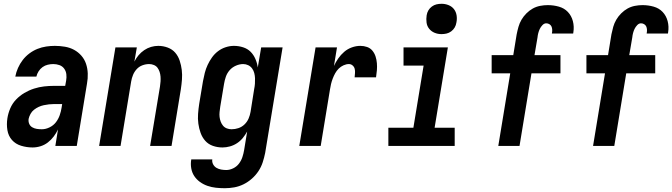

<svg xmlns="http://www.w3.org/2000/svg" viewBox="-20 -770 3547 1013"><path d="M152 8Q121 8 91.5 -1Q62 -10 43 -31.5Q24 -53 19 -83.5Q14 -114 19 -146Q23 -172 34 -198Q45 -224 64.5 -244.5Q84 -265 108.5 -279.5Q133 -294 159.5 -302.5Q186 -311 212.5 -314Q239 -317 265 -317H324L329 -345Q332 -362 330 -378.5Q328 -395 318.5 -408Q309 -421 293.5 -426.5Q278 -432 261 -432Q247 -432 232 -428.5Q217 -425 204.5 -416Q192 -407 183.5 -393.5Q175 -380 172 -366H61V-367Q65 -389 75 -411.5Q85 -434 100 -453.5Q115 -473 135 -488Q155 -503 177.5 -512Q200 -521 223.5 -524.5Q247 -528 269 -528Q296 -528 322.5 -523.5Q349 -519 371 -507Q393 -495 409.5 -476Q426 -457 434 -433Q442 -409 443 -382.5Q444 -356 439 -329L385 0H272L286 -87Q277 -68 263.5 -50Q250 -32 232.5 -18.5Q215 -5 194 1.5Q173 8 152 8ZM201 -88Q221 -88 241.5 -98Q262 -108 275 -125Q288 -142 295 -162Q302 -182 305 -202L308 -221H265Q252 -221 238.5 -219.5Q225 -218 211 -215Q197 -212 184 -206Q171 -200 159.5 -191Q148 -182 141 -169Q134 -156 131 -143Q129 -129 134 -117Q139 -105 150 -98.5Q161 -92 174 -90Q187 -88 201 -88Z M503 0 589 -520H702L689 -445Q698 -463 711 -478.5Q724 -494 741 -505.5Q758 -517 777 -522.5Q796 -528 815 -528Q841 -528 865 -519Q889 -510 904.5 -492Q920 -474 928 -450Q936 -426 939 -401Q942 -376 940 -350Q938 -324 934 -298L885 0H772L824 -313Q826 -326 827 -339.5Q828 -353 827 -366Q826 -379 822 -391Q818 -403 811 -412.5Q804 -422 792 -427Q780 -432 767 -432Q749 -432 731.5 -425.5Q714 -419 701.5 -405.5Q689 -392 682 -375Q675 -358 672 -340L616 0Z M1166 223Q1142 223 1119 220.5Q1096 218 1074.5 210.5Q1053 203 1035 190Q1017 177 1005 159Q993 141 989 118Q985 95 989 72V71H1100Q1098 85 1104.5 97Q1111 109 1122 115.5Q1133 122 1146.5 124.5Q1160 127 1174 127Q1192 127 1210.5 118Q1229 109 1241 93Q1253 77 1259 58.5Q1265 40 1268 22L1284 -76Q1274 -58 1261 -42Q1248 -26 1230.5 -14.5Q1213 -3 1193 2.5Q1173 8 1154 8Q1127 8 1103 -0.5Q1079 -9 1063 -27Q1047 -45 1038.5 -68.5Q1030 -92 1026.5 -117.5Q1023 -143 1025 -169.5Q1027 -196 1031 -222L1051 -342Q1055 -364 1060.5 -385.5Q1066 -407 1075.5 -427.5Q1085 -448 1098.5 -467Q1112 -486 1130.5 -500Q1149 -514 1171 -521Q1193 -528 1214 -528Q1239 -528 1262.5 -520.5Q1286 -513 1302 -497Q1318 -481 1327.5 -459Q1337 -437 1340 -414L1358 -520H1471L1379 37Q1374 62 1366 86.5Q1358 111 1343.5 133Q1329 155 1308.5 173Q1288 191 1264.5 202.5Q1241 214 1216 218.5Q1191 223 1166 223ZM1202 -88Q1220 -88 1238 -94Q1256 -100 1270 -113.5Q1284 -127 1291.5 -144.5Q1299 -162 1302 -180L1321 -300Q1324 -314 1325 -328.5Q1326 -343 1325.5 -357Q1325 -371 1321.5 -384.5Q1318 -398 1310 -409Q1302 -420 1289.5 -426Q1277 -432 1263 -432Q1244 -432 1224.5 -423.5Q1205 -415 1191.5 -399.5Q1178 -384 1171.5 -365Q1165 -346 1162 -327L1142 -207Q1140 -193 1138.5 -179.5Q1137 -166 1138.5 -153Q1140 -140 1144.5 -128Q1149 -116 1157 -106.5Q1165 -97 1177 -92.5Q1189 -88 1202 -88Z M1559 0 1645 -520H1758L1742 -422Q1751 -442 1764.5 -461.5Q1778 -481 1796 -496.5Q1814 -512 1836.5 -520Q1859 -528 1881 -528Q1900 -528 1917 -522Q1934 -516 1945 -502.5Q1956 -489 1961.5 -472Q1967 -455 1968.5 -436.5Q1970 -418 1968.5 -399.5Q1967 -381 1964 -362H1851Q1852 -373 1853 -384.5Q1854 -396 1851.5 -406.5Q1849 -417 1840.5 -424.5Q1832 -432 1821 -432Q1807 -432 1792.5 -425.5Q1778 -419 1767 -408Q1756 -397 1748.5 -383.5Q1741 -370 1735.5 -355.5Q1730 -341 1726.5 -326.5Q1723 -312 1721 -298L1672 0Z M2379 0H2029V-96H2161L2215 -424H2109V-520H2343L2273 -96H2379ZM2309 -590Q2290 -590 2273 -597Q2256 -604 2244.5 -618Q2233 -632 2230.5 -651Q2228 -670 2231 -689Q2233 -703 2240 -715Q2247 -727 2258.5 -735.5Q2270 -744 2283 -747Q2296 -750 2310 -750Q2329 -750 2346.5 -743Q2364 -736 2375 -722Q2386 -708 2389 -689Q2392 -670 2388 -651Q2386 -637 2379 -625Q2372 -613 2360.5 -604.5Q2349 -596 2336 -593Q2323 -590 2309 -590Z M2609 0 2672 -383H2574V-479H2688L2706 -589Q2710 -609 2715.5 -628.5Q2721 -648 2731.5 -666Q2742 -684 2757.5 -699.5Q2773 -715 2791 -725Q2809 -735 2829.5 -739Q2850 -743 2870 -743Q2900 -743 2928.5 -735Q2957 -727 2976 -707Q2995 -687 3002.5 -658.5Q3010 -630 3005 -599L3004 -593H2892V-595Q2894 -604 2893.5 -613.5Q2893 -623 2889.5 -630.5Q2886 -638 2878.5 -642.5Q2871 -647 2862 -647Q2851 -647 2842 -637.5Q2833 -628 2828 -617.5Q2823 -607 2820 -595.5Q2817 -584 2816 -573L2800 -479H2937V-383H2784L2721 0Z M3109 0 3172 -383H3074V-479H3188L3206 -589Q3210 -609 3215.5 -628.5Q3221 -648 3231.5 -666Q3242 -684 3257.5 -699.5Q3273 -715 3291 -725Q3309 -735 3329.5 -739Q3350 -743 3370 -743Q3400 -743 3428.5 -735Q3457 -727 3476 -707Q3495 -687 3502.5 -658.5Q3510 -630 3505 -599L3504 -593H3392V-595Q3394 -604 3393.5 -613.5Q3393 -623 3389.5 -630.5Q3386 -638 3378.5 -642.5Q3371 -647 3362 -647Q3351 -647 3342 -637.5Q3333 -628 3328 -617.5Q3323 -607 3320 -595.5Q3317 -584 3316 -573L3300 -479H3437V-383H3284L3221 0Z"/></svg>

Font: Iosevka Term Curly Oblique
Style: Bold
Weight: 700
Italic angle: -9°
Designer: Belleve Invis
Foundry: Belleve Invis
Version: Version 32.3.0